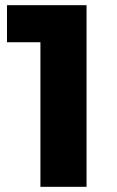

<svg xmlns="http://www.w3.org/2000/svg" viewBox="-20 -721 452 741"><path d="M7 -558V-701H314V0H136V-558Z"/></svg>

Font: Trueno
Style: Bd
Weight: 700
Designer: Julieta Ulanovsky
Foundry: Julieta Ulanovsky
Version: Version 3.001b